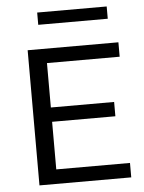

<svg xmlns="http://www.w3.org/2000/svg" viewBox="-54 -799 633 842"><g transform="rotate(-5 263.0 -378.0)"><path d="M85.5 0V-595H485V-531.5H165V-63.5H489.5V0ZM135.5 -273V-336H443.5V-273ZM141.5 -702V-756H447.5V-702Z"/></g></svg>

Font: Encode Sans SC Condensed Thin
Style: Regular
Weight: 400
Version: Version 3.002